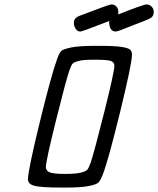

<svg xmlns="http://www.w3.org/2000/svg" viewBox="-20 -827 707 858"><path d="M105 -25.9Q105 -64.9 157.5 -280Q210 -495.1 235.8 -564.9Q244.6 -589.8 252.9 -598.4Q261.2 -606.9 296.1 -614.5Q331.1 -622.1 403.8 -622.1H432.1Q491.2 -622.1 522.2 -617.4Q553.2 -612.8 561.5 -605Q569.8 -597.2 569.8 -583Q569.8 -543.9 517.3 -328.9Q464.8 -113.8 439 -45.9Q429.2 -21 420.7 -12Q412.1 -2.9 377.4 4.2Q342.8 11.2 272 11.2H259.8Q165.5 11.2 135.3 3.7Q105 -3.9 105 -25.9ZM185.1 -80.1Q185.1 -64 202.1 -56.9Q219.2 -49.8 269 -49.8Q317.9 -49.8 340.8 -55.4Q363.8 -61 370.4 -69.1Q377 -77.1 384.8 -99.1Q401.9 -149.9 446.5 -328.4Q491.2 -506.8 491.2 -533.2Q491.2 -549.3 475.1 -554.7Q459 -560.1 410.2 -560.1H394Q350.1 -560.1 329.1 -554Q308.1 -547.9 303 -541Q297.9 -534.2 290 -512.2Q274.9 -468.3 230 -288.1Q185.1 -107.9 185.1 -80.1ZM310.1 -726.1Q310.1 -747.1 336.9 -756.8Q466.8 -806.6 477.1 -807.1Q491.2 -807.1 500 -798.1Q508.8 -789.1 508.8 -772.9Q508.8 -766.1 507.8 -762.2Q620.6 -807.1 634.8 -807.1Q648.9 -807.1 658 -797.1Q667 -787.1 667 -773.9Q667 -754.9 654.1 -746.8Q641.1 -738.8 574.2 -713.9Q538.1 -699.7 515.1 -690.9Q500 -686 498 -686Q467.3 -686 467.8 -732.9Q346.7 -686 338.9 -686Q326.7 -686 318.4 -698Q310.1 -710 310.1 -726.1Z"/></svg>

Font: CMU Typewriter Text
Style: Italic
Weight: 500
Italic angle: -14.04°
Version: Version 0.7.0